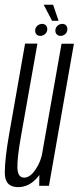

<svg xmlns="http://www.w3.org/2000/svg" viewBox="-24 -782 331 808"><path d="M141 0H182L287 -598H235L142 -71.5ZM133.5 -598.5H81.5L14 -214.5Q-3.5 -115.5 -3.8 -55Q-4 5.5 52 5.5Q98.5 5.5 133 -34.8Q167.5 -75 176.5 -124.5L155 -142Q148 -101.5 125.2 -68Q102.5 -34.5 77.5 -34.5Q50.5 -34.5 49.2 -76Q48 -117.5 65 -212.5ZM146 -631Q157 -631 166 -639Q175 -647 175 -659.5Q175 -669.5 168.8 -675.5Q162.5 -681.5 153.5 -681.5Q142 -681.5 133 -673.5Q124 -665.5 124 -653Q124 -643 130 -637Q136 -631 146 -631ZM230.5 -631Q242.5 -631 251 -639Q259.5 -647 259.5 -659.5Q259.5 -669.5 253.8 -675.5Q248 -681.5 238 -681.5Q227 -681.5 218 -673.5Q209 -665.5 209 -653Q209 -643 215.2 -637Q221.5 -631 230.5 -631ZM195 -694.5H222.5L199.5 -762H160Z"/></svg>

Font: Anybody ExtraCondensed Light
Style: Italic
Weight: 300
Width: 2
Italic angle: -10°
Version: Version 1.113;gftools[0.9.25]